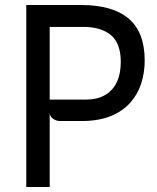

<svg xmlns="http://www.w3.org/2000/svg" viewBox="-20 -747 629 767"><path d="M220 -263.5Q204.5 -263.5 191.5 -272.8Q178.5 -282 178.5 -297.5L143.5 -325L178.5 -349H321.5Q367.5 -349 398.8 -366.8Q430 -384.5 446.2 -418.2Q462.5 -452 462.5 -500Q462.5 -574 423 -606.8Q383.5 -639.5 313.5 -639.5H175.5L132.5 -727Q156 -727 190.2 -727Q224.5 -727 256.5 -727Q288.5 -727 304.5 -727Q429.5 -727 493.8 -672.8Q558 -618.5 558 -505Q558 -456 543.8 -412.5Q529.5 -369 499.2 -335.5Q469 -302 421 -282.8Q373 -263.5 306 -263.5ZM85 0V-727H178.5V0Z"/></svg>

Font: Spline Sans
Style: Regular
Weight: 400
Designer: Eben Sorkin, Mirko Velimirovic
Foundry: Sorkin Type
Version: Version 1.001